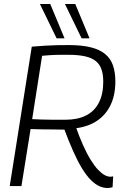

<svg xmlns="http://www.w3.org/2000/svg" viewBox="-20 -937 617 967"><path d="M29 0 140 -702Q178 -705 208.5 -707Q239 -709 267.5 -709.5Q296 -710 326 -710Q393 -710 438 -698.5Q483 -687 510 -664.5Q537 -642 549 -607.5Q561 -573 561 -527Q561 -451 531.5 -397.5Q502 -344 448 -316.5Q394 -289 319 -288L309 -284Q276 -285 246.5 -285Q217 -285 189 -285.5Q161 -286 134 -287L88 0ZM523 10Q501 10 480 0.5Q459 -9 437.5 -30.5Q416 -52 394 -87.5Q372 -123 348.5 -175.5Q325 -228 299 -299L357 -312Q378 -251 398 -206.5Q418 -162 437 -131.5Q456 -101 473.5 -82.5Q491 -64 506.5 -55.5Q522 -47 536 -47Q539 -47 542.5 -47.5Q546 -48 550 -49L547 6Q543 7 536 8.5Q529 10 523 10ZM311 -334Q371 -334 413.5 -355.5Q456 -377 478 -420Q500 -463 500 -525Q500 -561 491.5 -586.5Q483 -612 463.5 -628.5Q444 -645 410 -653Q376 -661 324 -661Q304 -661 288.5 -661Q273 -661 258.5 -660.5Q244 -660 228 -659Q212 -658 192 -656L142 -337Q166 -336 190 -335Q214 -334 243.5 -334Q273 -334 311 -334ZM265 -744 181 -917H233L305 -744ZM391 -744 307 -917H359L431 -744Z"/></svg>

Font: Georama ExtraCondensed Thin Light
Style: Italic
Weight: 300
Italic angle: -9°
Version: Version 1.001